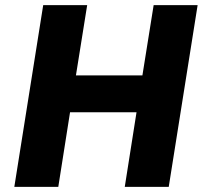

<svg xmlns="http://www.w3.org/2000/svg" viewBox="-20 -731 793 751"><path d="M36 0H208L254 -292H514L468 0H640L753 -711H581L537 -436H277L321 -711H149Z"/></svg>

Font: Asimov Pro
Style: UltObl
Weight: 900
Designer: Google
Version: Version 2.000980; 2014